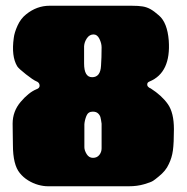

<svg xmlns="http://www.w3.org/2000/svg" viewBox="-20 -649 650 669"><path d="M505 -341Q544 -316 565 -286Q586 -256 586 -199Q586 -151 582.5 -125Q579 -99 568 -77Q558 -54 533 -34Q521 -24 513.5 -19Q506 -14 482 -7Q458 0 429 0H147Q131 0 113 -5Q95 -10 78 -20.5Q61 -31 49 -46Q25 -75 25 -144Q25 -152 24.5 -179Q24 -206 24 -218Q24 -261 52 -294Q80 -327 107 -338Q119 -342 118 -352Q117 -362 106 -366Q96 -370 70.5 -390Q45 -410 40 -418Q19 -453 28 -517Q30 -535 41 -559.5Q52 -584 71 -599Q108 -629 153 -629H438Q463 -629 477.5 -626.5Q492 -624 504.5 -617Q517 -610 534 -595Q563 -570 568 -508Q576 -396 501 -365Q493 -362 493 -355Q493 -353 493.5 -351Q494 -349 495.5 -347.5Q497 -346 498 -345Q499 -344 501.5 -342.5Q504 -341 505 -341ZM273 -428Q273 -380 301 -380Q330 -380 332 -420Q334 -447 334 -484Q334 -498 326.5 -513.5Q319 -529 306 -529Q292 -529 283 -516Q274 -503 273 -488Q273 -482 273 -428ZM334 -218Q332 -233 330 -240.5Q328 -248 321.5 -254Q315 -260 303 -260Q287 -260 281 -245Q275 -230 274 -216Q274 -207 274 -192.5Q274 -178 274 -159.5Q274 -141 274 -136Q274 -125 282 -112Q290 -99 304 -99Q318 -99 326 -109Q334 -119 334 -132Q334 -135 334 -156.5Q334 -178 334 -195.5Q334 -213 334 -218Z"/></svg>

Font: Cubao Free 
Style: Regular
Weight: 400
Designer: Aaron Amar
Version: Version 001.001